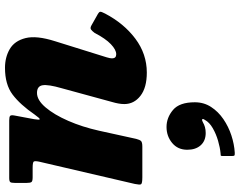

<svg xmlns="http://www.w3.org/2000/svg" viewBox="-114 -462 938 750"><g transform="rotate(-90 355.0 -87.0)"><path d="M35 -520H259.5Q274 -520 277.5 -516.2Q281 -512.5 279 -500.5L264.5 -423Q261 -402.5 264 -400.8Q267 -399 282 -420Q321.5 -477.5 360.8 -507Q400 -536.5 465 -536.5Q506.5 -536.5 538.5 -517.8Q570.5 -499 581.2 -456.2Q592 -413.5 569 -341L506 -139Q502 -125.5 502 -118.5Q502 -102 518 -102Q535.5 -102 557.5 -123Q579.5 -144 601.5 -186.5Q609 -196.5 614.8 -200.5Q620.5 -204.5 630.5 -199L668.5 -177.5Q683 -170 684 -165.2Q685 -160.5 677 -145.5Q638.5 -72 578.8 -27.2Q519 17.5 446.5 17.5Q387.5 17.5 355.5 -7.5Q323.5 -32.5 323.5 -70.5Q323.5 -82 325.8 -94Q328 -106 331 -116L385.5 -315.5Q400.5 -367.5 397 -389.5Q393.5 -411.5 367 -411.5Q339 -411.5 310.5 -378Q282 -344.5 258 -289.5Q234 -234.5 219.5 -169.5L187.5 -24Q184 -10 179 -5Q174 0 157 0H37.5Q13 0 10.2 -5.2Q7.5 -10.5 11.5 -29.5L98.5 -403Q102 -420 98.8 -424.2Q95.5 -428.5 74 -428.5H37Q22.5 -428.5 19 -433Q15.5 -437.5 15.5 -451.5V-498.5Q15.5 -512 18.8 -516Q22 -520 35 -520ZM145 175.5Q145 138.5 171.5 116.5Q198 94.5 234 94.5Q270.5 94.5 300.5 119.8Q330.5 145 330.5 205Q330.5 240.5 312.2 268.5Q294 296.5 264.8 316.5Q235.5 336.5 201.2 347.8Q167 359 134 361Q125 361.5 122.8 359.8Q120.5 358 120.5 349V313.5Q120.5 306.5 123.2 306.2Q126 306 132 305.5Q153.5 303.5 180.2 295.8Q207 288 229.5 275Q252 262 261.5 244.5Q268 235 263.5 233.8Q259 232.5 251.5 237Q244 241.5 233.8 244.5Q223.5 247.5 210.5 247.5Q180 247.5 162.5 228Q145 208.5 145 175.5Z"/></g></svg>

Font: Besley* Heavy
Style: Italic
Weight: 800
Italic angle: -13°
Designer: Owen Earl
Foundry: indestructible type*
Version: Version 3.000; ttfautohint (v1.8.3)